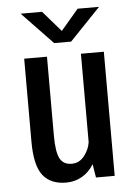

<svg xmlns="http://www.w3.org/2000/svg" viewBox="-51 -722 552 772"><g transform="rotate(-5 225.0 -336.0)"><path d="M378 -682.5 254 -553H185.5L61.5 -682.5H148L220.5 -599L291.5 -682.5ZM185 10Q122.5 10 91.2 -30Q60 -70 60 -166V-501H152V-182.5Q152 -117 166 -90.2Q180 -63.5 214 -63.5Q244.5 -63.5 264.5 -88.8Q284.5 -114 289 -144V-501H381.5V0H306L297 -54.5Q278.5 -23.5 249.5 -6.8Q220.5 10 185 10Z"/></g></svg>

Font: League Mono Condensed
Style: Regular
Weight: 400
Width: 1
Designer: Tyler Finck
Foundry: The League of Moveable Type / Tyler Finck
Version: Version 2.210